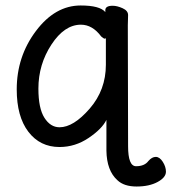

<svg xmlns="http://www.w3.org/2000/svg" viewBox="-20 -512 625 700"><path d="M408 145Q369 110 368 37V-75Q352 -42 303 -9Q254 24 197 24Q126 24 83.5 -31.5Q41 -87 41 -186Q41 -306 111 -399Q181 -492 274 -492Q344 -492 364 -468Q364 -471 364 -475Q364 -491 391 -491Q407 -491 427 -482Q447 -473 447 -457L446 -420L447 21Q447 94 476 94Q507 94 521 75Q534 60 548 60Q562 60 573.5 78Q585 96 585 114Q585 135 554.5 151.5Q524 168 478 168Q432 168 408 145ZM197 -48Q248 -48 307 -116Q366 -184 366 -276V-375Q366 -371 362 -371Q358 -371 349 -379Q317 -422 275 -422Q215 -422 167.5 -349.5Q120 -277 120 -189Q120 -117 142 -82.5Q164 -48 197 -48Z"/></svg>

Font: LXGW WenKai Mono Medium
Style: Regular
Weight: 500
Monospace: yes
Designer: LXGW / Fontworks Inc.
Foundry: LXGW / Fontworks Inc.
Version: Version 1.520; June 14, 2025